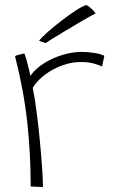

<svg xmlns="http://www.w3.org/2000/svg" viewBox="-20 -739 466 760"><path d="M100 -438.5Q119 -466 152.5 -487.5Q186 -509 226 -521.2Q266 -533.5 302.5 -533.5Q326.5 -533.5 351.8 -529.8Q377 -526 393 -518L384 -476Q371.5 -481.5 351.2 -487.5Q331 -493.5 298.5 -493.5Q262.5 -493.5 225.8 -480Q189 -466.5 158.2 -443.5Q127.5 -420.5 109.5 -391.5Q118 -350.5 125.2 -294.2Q132.5 -238 138 -179.8Q143.5 -121.5 146.8 -73Q150 -24.5 150 1Q142.5 1 126.8 0.5Q111 0 101.5 -1Q101.5 -129 88.2 -252.5Q75 -376 39.5 -517Q43.5 -519.5 57 -523Q70.5 -526.5 77 -527Q83.5 -508 90.5 -481Q97.5 -454 100 -438.5ZM321 -719Q330.5 -715.5 341.2 -705.5Q352 -695.5 358.5 -685.5Q351 -682.5 331 -671.2Q311 -660 285 -644.5Q259 -629 233 -613.5Q207 -598 187.2 -585.8Q167.5 -573.5 160.5 -568.5Q155.5 -570 147 -573Q138.5 -576 134.5 -578Q145 -591 169.5 -612.8Q194 -634.5 223.5 -657.2Q253 -680 279.5 -697.2Q306 -714.5 321 -719Z"/></svg>

Font: Grandstander Thin
Style: Regular
Weight: 100
Designer: Tyler Finck
Foundry: Etcetera Type Co
Version: Version 1.200; ttfautohint (v1.8.3)